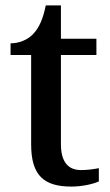

<svg xmlns="http://www.w3.org/2000/svg" viewBox="-20 -679 407 709"><path d="M244 10C284 10 326 0 345 -9V-58C324 -54 303 -51 279 -51C232 -51 205 -81 205 -146V-476H336V-536H205V-659H149C139 -610 125 -577 103 -554C82 -531 49 -519 19 -519V-476H95V-146C95 -30 143 10 244 10Z"/></svg>

Font: Noto Serif Ethiopic Medium
Style: Regular
Weight: 500
Designer: Monotype Design Team
Foundry: Monotype Imaging Inc.
Version: Version 2.102